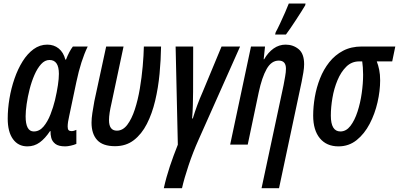

<svg xmlns="http://www.w3.org/2000/svg" viewBox="-20 -796 2196 1057"><path d="M130.9 9.8Q80.1 9.8 51.3 -30.3Q22.5 -70.3 22.5 -143.1Q22.5 -196.3 32 -253.2Q41.5 -310.1 59.8 -363Q78.1 -416 104.5 -458.3Q130.9 -500.5 165 -525.4Q199.2 -550.3 240.2 -550.3Q276.9 -550.3 303.2 -529.1Q329.6 -507.8 339.8 -467.8H343.3Q360.8 -513.2 381.3 -540H462.9Q425.3 -462.9 400.4 -344.7L360.8 -156.7Q356.9 -140.6 354.7 -125.5Q352.5 -110.4 352.5 -99.1Q352.5 -84.5 357.9 -79.3Q363.3 -74.2 373.5 -74.2Q386.7 -74.2 400.4 -81.1V-3.9Q387.2 2 369.4 5.9Q351.6 9.8 339.4 9.8Q302.2 9.8 284.7 -3.9Q267.1 -17.6 262.2 -37.1Q257.3 -56.6 258.3 -74.2H255.4Q228.5 -33.7 198.7 -12Q168.9 9.8 130.9 9.8ZM166 -72.3Q196.8 -72.3 219.5 -99.1Q242.2 -126 257.8 -166Q273.4 -206.1 282.7 -244.6Q304.2 -336.9 304.2 -389.6Q304.2 -465.8 252.4 -465.8Q227.1 -465.8 206.3 -442.9Q185.5 -419.9 169.7 -383.5Q153.8 -347.2 143.1 -304.9Q132.3 -262.7 126.7 -223.1Q121.1 -183.6 121.1 -155.8Q121.1 -72.3 166 -72.3Z M613.3 8.8Q545.9 8.8 514.9 -25.1Q483.9 -59.1 483.9 -120.6Q483.9 -143.6 488.5 -174.1Q493.2 -204.6 499.5 -239.3L564.5 -540H660.2L593.3 -225.1Q587.4 -200.2 583.7 -176.5Q580.1 -152.8 580.1 -134.3Q580.1 -76.7 623.5 -76.7Q656.2 -76.7 680.7 -108.9Q705.1 -141.1 722.2 -193.4Q739.3 -245.6 749.8 -307.9Q760.3 -370.1 765.6 -430.9Q771 -491.7 772 -540H866.7Q865.7 -466.8 858.4 -389.6Q851.1 -312.5 834.2 -241.5Q817.4 -170.4 788.6 -114Q759.8 -57.6 716.8 -24.4Q673.8 8.8 613.3 8.8Z M881.8 240.2Q895 180.2 915 120.1Q935.1 60.1 959 0.5L946.8 -540H1043.5L1043 -290.5Q1043 -258.3 1041.7 -216.6Q1040.5 -174.8 1037.6 -144H1041.5Q1052.7 -180.7 1065.7 -216.1Q1078.6 -251.5 1096.2 -291L1199.7 -540H1301.8L1072.8 -25.9Q1042.5 41.5 1018.1 114.5Q993.7 187.5 981.9 240.2Z M1419.9 240.2 1541 -326.7Q1545.4 -351.1 1549.8 -375.2Q1554.2 -399.4 1554.2 -418Q1554.2 -462.4 1514.6 -462.4Q1474.1 -462.4 1448 -416.3Q1421.9 -370.1 1404.3 -287.6L1343.8 0H1247.1L1361.8 -540H1439L1431.6 -469.7H1434.1Q1456.1 -507.8 1486.3 -529.1Q1516.6 -550.3 1552.2 -550.3Q1593.8 -550.3 1624 -525.4Q1654.3 -500.5 1654.3 -442.4Q1654.3 -422.9 1650.1 -397.5Q1646 -372.1 1640.6 -345.7L1516.1 240.2ZM1494.6 -606 1497.6 -618.2Q1507.3 -635.7 1521.7 -666.3Q1536.1 -696.8 1549.6 -727.8Q1563 -758.8 1569.8 -776.4H1662.1L1660.2 -766.6Q1652.3 -753.4 1638.7 -731.7Q1625 -710 1609.1 -685.8Q1593.3 -661.6 1578.6 -640.1Q1564 -618.7 1554.2 -606Z M1843.3 9.8Q1777.8 9.8 1741 -34.7Q1704.1 -79.1 1704.1 -159.7Q1704.1 -208.5 1713.1 -261.5Q1722.2 -314.5 1741.7 -364Q1761.2 -413.6 1792.7 -453.4Q1824.2 -493.2 1868.7 -516.6Q1913.1 -540 1972.2 -540H2156.2L2139.2 -458H2054.2Q2062.5 -437 2067.6 -411.6Q2072.8 -386.2 2072.8 -353.5Q2072.8 -295.9 2058.3 -232.7Q2043.9 -169.4 2015.1 -114.3Q1986.3 -59.1 1943.4 -24.7Q1900.4 9.8 1843.3 9.8ZM1854 -72.3Q1885.7 -72.3 1909.2 -102.8Q1932.6 -133.3 1948.2 -181.4Q1963.9 -229.5 1971.4 -283.4Q1979 -337.4 1979 -384.3Q1979 -406.7 1977.5 -425.3Q1976.1 -443.8 1974.1 -458H1957.5Q1916 -458 1886.5 -429Q1856.9 -399.9 1837.9 -354.2Q1818.8 -308.6 1810.1 -256.8Q1801.3 -205.1 1801.3 -159.7Q1801.3 -72.3 1854 -72.3Z"/></svg>

Font: Open Sans Condensed SemiBold
Style: Italic
Weight: 600
Width: 3
Italic angle: -12°
Designer: Monotype Design Team
Foundry: Monotype Imaging Inc.
Version: Version 3.000; ttfautohint (v1.8.4)